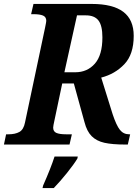

<svg xmlns="http://www.w3.org/2000/svg" viewBox="-41 -734 704 975"><path d="M-10 -52H2Q36 -52 57.5 -64Q79 -76 86 -112L188 -594Q194 -623 194 -628Q194 -648 177.5 -655Q161 -662 129 -662H117L129 -714H425Q532 -714 585 -674Q638 -634 638 -552Q638 -458 590.5 -408Q543 -358 473 -340L531 -154Q550 -97 568 -74.5Q586 -52 615 -52H620L608 0H596Q529 0 489 -9Q449 -18 424.5 -42.5Q400 -67 388 -114L334 -310H275L236 -125Q229 -94 229 -86Q229 -66 245.5 -59Q262 -52 294 -52H324L312 0H-21ZM341 -367Q402 -367 440.5 -410.5Q479 -454 479 -544Q479 -604 459 -630Q439 -656 395 -656H350L286 -367ZM178 208Q217 120 236 61H354L352 71Q334 101 299 144.5Q264 188 232 221H175Z"/></svg>

Font: Noto Serif Narrow
Style: Bold Italic
Weight: 700
Width: 4
Italic angle: -12°
Designer: Monotype Design Team
Foundry: Monotype Imaging Inc.
Version: Version 1.001